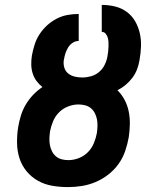

<svg xmlns="http://www.w3.org/2000/svg" viewBox="-20 -755 640 783"><path d="M257 8Q224 8 192.5 2.5Q161 -3 134.5 -18Q108 -33 88.5 -56.5Q69 -80 59.5 -109.5Q50 -139 49.5 -171.5Q49 -204 54 -236Q58 -260 65 -283Q72 -306 84.5 -327.5Q97 -349 114.5 -367.5Q132 -386 153 -400Q140 -410 129.5 -424Q119 -438 113.5 -455Q108 -472 107.5 -490.5Q107 -509 110 -528Q114 -550 121 -572.5Q128 -595 141 -615Q154 -635 172 -651.5Q190 -668 211.5 -679Q233 -690 255.5 -694Q278 -698 301 -698V-588Q288 -588 276.5 -580.5Q265 -573 258 -561.5Q251 -550 247 -538Q243 -526 241 -513Q241 -512 240.5 -511Q240 -510 240 -509Q238 -493 242.5 -478.5Q247 -464 258.5 -455Q270 -446 285 -442.5Q300 -439 315 -439Q333 -439 351 -444Q369 -449 383.5 -461Q398 -473 406.5 -490Q415 -507 418 -524Q420 -534 421 -544Q422 -554 422.5 -563.5Q423 -573 422.5 -582.5Q422 -592 419.5 -601Q417 -610 411 -617.5Q405 -625 395 -625V-735Q423 -735 449.5 -728.5Q476 -722 497 -706.5Q518 -691 531 -668.5Q544 -646 550 -620Q556 -594 555 -566Q554 -538 549 -510Q546 -491 539 -472.5Q532 -454 520 -438Q508 -422 492.5 -409Q477 -396 459 -387Q477 -369 488.5 -347Q500 -325 505 -300Q510 -275 509.5 -248.5Q509 -222 505 -195Q500 -167 490.5 -139Q481 -111 463.5 -86.5Q446 -62 421.5 -43Q397 -24 369.5 -12.5Q342 -1 313.5 3.5Q285 8 257 8ZM259 -102Q280 -102 301 -110Q322 -118 338 -134Q354 -150 362.5 -170.5Q371 -191 375 -212Q377 -226 377.5 -240.5Q378 -255 375.5 -268Q373 -281 367 -293Q361 -305 351 -313.5Q341 -322 327.5 -325.5Q314 -329 300 -329Q279 -329 258 -321Q237 -313 221 -297Q205 -281 196.5 -260.5Q188 -240 184 -219Q182 -205 181.5 -191Q181 -177 183.5 -163.5Q186 -150 192 -138Q198 -126 208 -117.5Q218 -109 231 -105.5Q244 -102 259 -102Z"/></svg>

Font: Iosevka SS04 XBd Ex
Style: Italic
Weight: 800
Width: 7
Italic angle: -9°
Monospace: yes
Designer: Belleve Invis
Foundry: Belleve Invis
Version: Version 19.0.0; ttfautohint (v1.8.4)